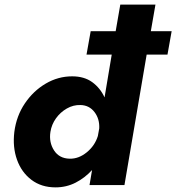

<svg xmlns="http://www.w3.org/2000/svg" viewBox="-20 -800 762 830"><path d="M42 -230Q34 -164 53.5 -109.5Q73 -55 116 -22.5Q159 10 220 10Q267 10 307 -10.5Q347 -31 378 -65L367 0H518L614 -564H704L722 -665H632L652 -780H500L480 -665H372L354 -564H463L432 -379Q413 -420 378.5 -445Q344 -470 292 -470Q231 -470 177.5 -438.5Q124 -407 87.5 -353Q51 -299 42 -230ZM198 -230Q203 -262 222 -288.5Q241 -315 269 -331Q297 -347 328 -346Q366 -345 388.5 -315.5Q411 -286 409 -245L403 -212Q390 -170 355 -141.5Q320 -113 281 -114Q236 -115 213.5 -150Q191 -185 198 -230Z"/></svg>

Font: Jost* 700 Bold Italic
Style: Bold Italic
Weight: 700
Italic angle: -10°
Version: Version 3.200; ttfautohint (v0.97) -l 8 -r 50 -G 200 -x 14 -